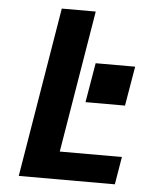

<svg xmlns="http://www.w3.org/2000/svg" viewBox="-53 -781 705 828"><g transform="rotate(5 300.0 -367.5)"><path d="M59 0 181 -735H328L226 -120H495L475 0ZM318 -342 347 -513H518L489 -342Z"/></g></svg>

Font: Iosevka SS04 Hv Ex Obl
Style: Regular
Weight: 900
Width: 7
Italic angle: -9°
Monospace: yes
Designer: Belleve Invis
Foundry: Belleve Invis
Version: Version 19.0.0; ttfautohint (v1.8.4)